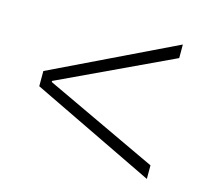

<svg xmlns="http://www.w3.org/2000/svg" viewBox="-77 -680 740 667"><g transform="rotate(15 293.0 -346.5)"><path d="M502.9 -104.5 58.6 -318.8V-373.5L502.9 -587.9V-539.1L96.7 -348.1V-344.2L502.9 -153.3Z"/></g></svg>

Font: Cascadia Mono ExtraLight
Style: Regular
Weight: 200
Monospace: yes
Designer: Aaron Bell
Foundry: Saja Typeworks
Version: Version 2404.023; ttfautohint (v1.8.4)